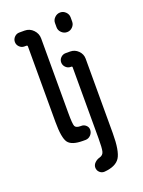

<svg xmlns="http://www.w3.org/2000/svg" viewBox="-179 -841 859 1150"><g transform="rotate(-20 250.0 -266.5)"><path d="M405.3 -710.9V-683.6Q405.3 -664.1 390.6 -649.4Q376 -634.8 356 -634.8Q335.9 -634.8 320.8 -649.4Q305.7 -664.1 305.7 -683.6V-710.9Q305.7 -730.5 320.8 -745.1Q335.9 -759.8 356 -759.8Q376 -759.8 390.6 -745.1Q405.3 -730.5 405.3 -710.9ZM281.2 137.7Q303.7 131.8 309.1 110.4Q314.5 88.9 314.5 27.3V-425.8Q314.5 -431.6 307.6 -431.6H303.7Q286.1 -431.6 272.9 -444.8Q259.8 -458 259.8 -476.1Q259.8 -494.1 272.9 -506.8Q286.1 -519.5 303.7 -519.5H332Q362.3 -519.5 383.8 -498Q405.3 -476.6 405.3 -447.3V27.3Q405.3 140.6 379.4 181.2Q353.5 221.7 280.3 227.5Q262.7 228.5 249.5 216.3Q236.3 204.1 236.3 185.5Q236.3 168.9 249.5 155.8Q262.7 142.6 281.2 137.7ZM85 -641.6Q67.4 -641.6 54.2 -654.8Q41 -668 41 -686Q41 -704.1 54.2 -717.3Q67.4 -730.5 85 -730.5H119.1Q151.4 -730.5 173.8 -707Q196.3 -683.6 196.3 -652.3V-176.8Q196.3 -106.4 203.1 -92.3Q210 -78.1 239.3 -78.1H241.2Q258.8 -79.1 272 -67.4Q285.2 -55.7 285.2 -39.1Q285.2 -19.5 272 -5.4Q258.8 8.8 240.2 9.8H221.7Q150.4 9.8 127.9 -21Q105.5 -51.8 105.5 -152.3V-634.8Q105.5 -641.6 97.7 -641.6Z"/></g></svg>

Font: Rounded-X Mgen+ 2m medium
Style: Regular
Weight: 500
Designer: [Source Han Sans]
Ryoko NISHIZUKA  (kana & ideographs); Paul D. Hunt (Latin, Greek & Cyrillic); Wenlong ZHANG  (bopomofo
Version: Version 1.059.20150602